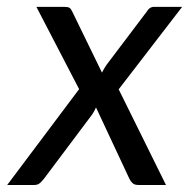

<svg xmlns="http://www.w3.org/2000/svg" viewBox="-52 -526 538 546"><path d="M285.5 -272 420 0H341Q331 0 325.2 -5Q319.5 -10 316 -17.5L221 -220.5Q216.5 -210 210.5 -201L72.5 -17Q67 -10 61 -5Q55 0 46 0H-31.5L173 -272.5L51.5 -506.5H131Q141 -506.5 145.5 -503.8Q150 -501 153 -494L238 -319.5Q243.5 -330.5 250.5 -341L365 -492.5Q373 -506.5 386 -506.5H466Z"/></svg>

Font: Lato 2
Style: Italic
Weight: 400
Italic angle: -7°
Designer: Lukasz Dziedzic with Adam Twardoch and Botio Nikoltchev
Foundry: tyPoland Lukasz Dziedzic
Version: Version 2.015; 2015-08-06; http://www.latofonts.com/